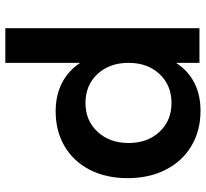

<svg xmlns="http://www.w3.org/2000/svg" viewBox="-46 -533 773 721"><g transform="rotate(90 340.5 -172.5)"><path d="M649 -265Q649 -185 618 -124Q587 -63 530 -29Q473 5 398 5Q338 5 292 -18.5Q246 -42 216 -87V194H86V-535H216V-447Q245 -492 290.5 -515.5Q336 -539 396 -539Q471 -539 528.5 -504.5Q586 -470 617.5 -408Q649 -346 649 -265ZM517 -269Q517 -340 475 -385Q433 -430 367 -430Q300 -430 258 -385Q216 -340 216 -269Q216 -197 258 -152Q300 -107 367 -107Q433 -107 475 -152.5Q517 -198 517 -269Z"/></g></svg>

Font: Gontserrat Medium
Style: Regular
Weight: 500
Designer: Julieta Ulanovsky
Foundry: Julieta Ulanovsky
Version: Version 6.001